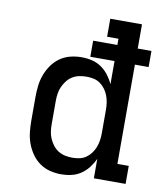

<svg xmlns="http://www.w3.org/2000/svg" viewBox="-83 -805 766 882"><g transform="rotate(10 300.0 -363.5)"><path d="M261 8Q235 8 209 1.5Q183 -5 161 -20.5Q139 -36 123.5 -58.5Q108 -81 99 -105.5Q90 -130 87 -156.5Q84 -183 84 -210V-320Q84 -347 87 -373.5Q90 -400 99 -424.5Q108 -449 123.5 -471.5Q139 -494 161 -509.5Q183 -525 209 -531.5Q235 -538 261 -538Q286 -538 309.5 -532.5Q333 -527 353 -513.5Q373 -500 388 -480.5Q403 -461 413 -439V-547H300V-622H413V-651H360V-735H508V-622H572V-547H508V-84H561V0H413V-91Q403 -69 388 -49.5Q373 -30 353 -16.5Q333 -3 309.5 2.5Q286 8 261 8ZM299 -76Q316 -76 332.5 -79.5Q349 -83 362.5 -92.5Q376 -102 386 -115.5Q396 -129 402 -144.5Q408 -160 410.5 -176.5Q413 -193 413 -210V-320Q413 -337 410.5 -353.5Q408 -370 402 -385.5Q396 -401 386 -414.5Q376 -428 362.5 -437.5Q349 -447 332.5 -450.5Q316 -454 299 -454Q282 -454 265 -450.5Q248 -447 233.5 -438Q219 -429 208.5 -415.5Q198 -402 191 -386.5Q184 -371 181.5 -354Q179 -337 179 -320V-210Q179 -193 181.5 -176Q184 -159 191 -143.5Q198 -128 208.5 -114.5Q219 -101 233.5 -92Q248 -83 265 -79.5Q282 -76 299 -76Z"/></g></svg>

Font: Iosevka Curly Slab MdEx
Style: Regular
Weight: 500
Width: 7
Monospace: yes
Designer: Belleve Invis
Foundry: Belleve Invis
Version: Version 11.1.0; ttfautohint (v1.8.3)